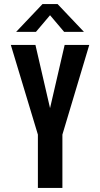

<svg xmlns="http://www.w3.org/2000/svg" viewBox="-20 -920 490 940"><path d="M165.5 0V-261L33 -700H153.5L225 -390.5L296.5 -700H417L285.5 -261V0ZM59 -764 188 -900H262L391 -764H294L225 -845.5L156 -764Z"/></svg>

Font: Trispace Condensed Medium
Style: Regular
Weight: 500
Width: 3
Designer: Tyler Finck
Foundry: Etcetera Type Company
Version: Version 1.210; ttfautohint (v1.8.3)